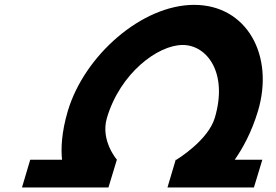

<svg xmlns="http://www.w3.org/2000/svg" viewBox="-20 -792 1162 809"><path d="M430.6 -295.5C486.8 -484.5 645.7 -602.5 749.7 -602.5C852.8 -602.5 941.3 -484.5 885.1 -295.5C856.5 -199.5 724.2 -119.5 724.2 -119.5L725.8 -119H720.4L685.6 -2H1049.9L1085.4 -119H969.1C1000.8 -164.3 1039.8 -233.1 1067.1 -324.5C1136.7 -558.5 1020.2 -771.5 798.1 -771.5C577 -771.5 335.2 -557.5 265.8 -324.5C238.6 -233.1 236.7 -164.3 241.4 -119H107.4L72.6 -2H436.9L472.2 -118.3L473.1 -118.5C473.1 -118.5 402 -199.5 430.6 -295.5Z"/></svg>

Font: Hussar
Style: BdOblThree
Weight: 700
Foundry: Cannot Into Space Fonts
Version: Version 2.00